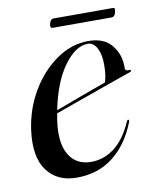

<svg xmlns="http://www.w3.org/2000/svg" viewBox="-68 -594 528 656"><g transform="rotate(-10 196.0 -266.0)"><path d="M355 -148Q326 -73.5 273.2 -32.5Q220.5 8.5 146.5 8.5Q79 8.5 43.8 -39Q8.5 -86.5 20.5 -178Q30.5 -251 66.5 -311.5Q102.5 -372 154.8 -408.2Q207 -444.5 265.5 -444.5Q320 -444.5 346.8 -411Q373.5 -377.5 372 -333Q371.5 -321 386 -322.5Q391 -323 392 -320Q392.5 -317 387.5 -315Q381 -313 350.5 -302.2Q320 -291.5 277.8 -276.5Q235.5 -261.5 192.2 -246Q149 -230.5 118 -219.5Q115.5 -207.5 114 -195.5Q103 -118.5 127.8 -77.2Q152.5 -36 204.5 -36Q248.5 -36 285.2 -64Q322 -92 348 -151Q350.5 -156.5 353.5 -156Q357.5 -155 355 -148ZM262 -435.5Q219.5 -435.5 179.2 -380.2Q139 -325 120 -230Q147.5 -240.5 182.2 -253.2Q217 -266 248.2 -277.5Q279.5 -289 297 -295Q300.5 -305 302.8 -319.5Q305 -334 305 -354.5Q305.5 -390 293.8 -412.8Q282 -435.5 262 -435.5ZM147.5 -525.5Q151.5 -541 161.5 -541H366.5Q372.5 -541 373.8 -538.2Q375 -535.5 373 -525.5Q369 -510 358.5 -510H154Q143.5 -510 147.5 -525.5Z"/></g></svg>

Font: Fraunces 144pt
Style: Italic
Weight: 400
Italic angle: -16°
Version: Version 1.000;[b76b70a41]